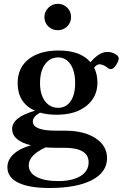

<svg xmlns="http://www.w3.org/2000/svg" viewBox="-20 -713 631 988"><path d="M208.5 -625Q208.5 -652.8 229 -673.1Q249.5 -693.4 277.3 -693.4Q306.2 -693.4 325.9 -673.8Q345.7 -654.3 345.7 -625Q345.7 -596.7 325.9 -577.1Q306.2 -557.6 277.3 -557.6Q248.5 -557.6 228.5 -577.1Q208.5 -596.7 208.5 -625ZM271.5 -122.6Q222.7 -122.6 186 -133.3Q148.9 -112.8 148.9 -87.4Q148.9 -40.5 269.5 -40.5H315.4Q412.6 -40.5 471.7 -1.7Q530.8 37.1 530.8 100.6Q530.8 173.3 452.6 213.9Q374.5 254.4 234.9 254.4Q129.9 254.4 74 227.1Q18.1 199.7 18.1 147.9Q18.1 109.4 49.8 80.1Q81.5 50.8 139.2 34.7Q42.5 10.7 42.5 -49.3Q42.5 -109.9 159.7 -143.1Q70.8 -183.6 70.8 -285.2Q70.8 -363.8 127.2 -408.4Q183.6 -453.1 282.2 -453.1Q394.5 -453.1 445.8 -392.6Q490.2 -445.8 532.7 -445.8Q557.1 -445.8 577.6 -432.1Q590.8 -423.8 590.8 -411.6Q590.8 -398.9 577.1 -378.2Q563.5 -357.4 551.3 -357.4Q539.6 -357.4 530.8 -366.2Q524.9 -372.1 512.5 -377.2Q500 -382.3 491.7 -382.3Q479 -382.3 464.4 -365.2Q481.4 -331.1 481.4 -288.1Q481.4 -213.9 424.8 -168.2Q368.2 -122.6 271.5 -122.6ZM279.3 -158.2Q319.8 -158.2 343.3 -192.1Q366.7 -226.1 366.7 -285.2Q366.7 -346.2 343 -381.8Q319.3 -417.5 279.3 -417.5Q237.3 -417.5 211.7 -382.1Q186 -346.7 186 -285.2Q186 -226.6 211.7 -192.4Q237.3 -158.2 279.3 -158.2ZM127.9 137.7Q127.9 176.3 168.5 197.5Q209 218.8 279.3 218.8Q352.1 218.8 394 193.1Q436 167.5 436 122.1Q436 47.4 310.1 47.4H265.6Q235.8 47.4 214.8 45.4Q127.9 85 127.9 137.7Z"/></svg>

Font: Elstob 10pt SemiBold
Style: Regular
Weight: 600
Designer: Peter S. Baker
Version: Version 1.015